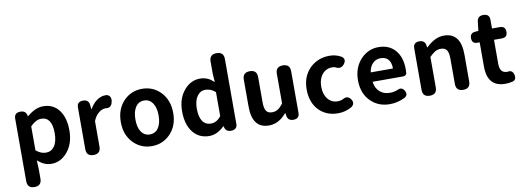

<svg xmlns="http://www.w3.org/2000/svg" viewBox="-71 -1232 5177 1895"><g transform="rotate(-10 2517.5 -284.5)"><path d="M148.4 210Q77.1 210 77.1 138.7V-168V-488.3Q77.1 -546.9 139.6 -546.9Q194.3 -546.9 203.1 -496.1L204.1 -490.2H208Q291 -560.5 369.1 -560.5Q469.7 -560.5 527.3 -484.4Q584 -409.2 584 -282.2Q584 -147.5 512.7 -64.5Q446.3 13.7 351.6 13.7Q281.2 13.7 215.8 -45.9L219.7 43.9V138.7Q219.7 210 148.4 210ZM319.3 -104.5Q372.1 -104.5 403.3 -147.5Q436.5 -194.3 436.5 -280.3Q436.5 -442.4 328.1 -442.4Q276.4 -442.4 219.7 -385.7V-265.6V-145.5Q267.6 -104.5 319.3 -104.5Z M777.3 0Q706.1 0 706.1 -71.3V-273.4V-488.3Q706.1 -546.9 766.6 -546.9Q823.2 -546.9 829.1 -493.2L833 -450.2H836.9Q866.2 -502.9 908.2 -532.2Q949.2 -560.5 992.2 -560.5Q999 -560.5 1004.9 -560.5Q1031.2 -554.7 1041 -534.2Q1049.8 -514.6 1043.9 -486.3Q1030.3 -424.8 976.6 -433.6Q975.6 -433.6 974.6 -433.6Q938.5 -433.6 907.2 -409.2Q870.1 -381.8 848.6 -326.2V-71.3Q848.6 0 777.3 0Z M1360.4 13.7Q1252.9 13.7 1177.7 -61.5Q1097.7 -142.6 1097.7 -272.5Q1097.7 -404.3 1177.7 -485.4Q1252 -560.5 1360.4 -560.5Q1467.8 -560.5 1543 -485.4Q1623 -403.3 1623 -272.5Q1623 -142.6 1543 -61.5Q1467.8 13.7 1360.4 13.7ZM1360.4 -103.5Q1415 -103.5 1446.3 -149.4Q1476.6 -194.3 1476.6 -272.9Q1476.6 -351.6 1446.3 -396.5Q1415 -443.4 1360.4 -443.4Q1304.7 -443.4 1274.4 -396.5Q1244.1 -351.6 1244.1 -272.9Q1244.1 -194.3 1274.4 -149.4Q1305.7 -103.5 1360.4 -103.5Z M1935.5 13.7Q1833 13.7 1772.5 -63Q1711.9 -139.6 1711.9 -272.5Q1711.9 -401.4 1782.2 -483.4Q1848.6 -560.5 1941.4 -560.5Q1984.4 -560.5 2019.5 -543.9Q2047.9 -531.2 2080.1 -501L2074.2 -586.9V-708Q2074.2 -779.3 2146.5 -779.3Q2217.8 -779.3 2217.8 -708V-389.6V-57.6Q2217.8 -29.3 2201.2 -14.6Q2184.6 0 2155.3 0Q2102.5 0 2091.8 -48.8L2089.8 -56.6H2086.9Q2014.6 13.7 1935.5 13.7ZM1972.7 -104.5Q2031.2 -104.5 2074.2 -161.1V-281.2V-401.4Q2029.3 -442.4 1972.7 -442.4Q1923.8 -442.4 1892.6 -399.4Q1859.4 -353.5 1859.4 -274.4Q1859.4 -190.4 1888.7 -147.5Q1918 -104.5 1972.7 -104.5Z M2534.2 13.7Q2366.2 13.7 2366.2 -205.1V-475.6Q2366.2 -546.9 2438.5 -546.9Q2509.8 -546.9 2509.8 -475.6V-223.6Q2509.8 -161.1 2528.3 -134.8Q2545.9 -109.4 2585.9 -109.4Q2619.1 -109.4 2644 -125Q2668.9 -140.6 2697.3 -177.7V-475.6Q2697.3 -546.9 2769.5 -546.9Q2840.8 -546.9 2840.8 -475.6V-273.4V-58.6Q2840.8 0 2779.3 0Q2724.6 0 2716.8 -52.7L2712.9 -78.1H2709Q2631.8 13.7 2534.2 13.7Z M3226.6 13.7Q3110.4 13.7 3036.1 -61.5Q2960 -140.6 2960 -272.5Q2960 -403.3 3043.9 -485.4Q3124 -560.5 3239.3 -560.5Q3302.7 -560.5 3355.5 -530.3Q3398.4 -500 3366.2 -456.1Q3330.1 -407.2 3276.4 -438.5Q3259.8 -443.4 3246.1 -443.4Q3183.6 -443.4 3145 -396.5Q3106.4 -349.6 3106.4 -272.5Q3106.4 -196.3 3144.5 -149.9Q3182.6 -103.5 3242.2 -103.5Q3271.5 -103.5 3295.9 -115.2Q3348.6 -146.5 3379.9 -94.7Q3405.3 -52.7 3363.3 -22.5Q3299.8 13.7 3226.6 13.7Z M3746.1 13.7Q3628.9 13.7 3553.7 -62.5Q3474.6 -140.6 3474.6 -272.5Q3474.6 -400.4 3552.7 -483.4Q3627 -560.5 3729.5 -560.5Q3838.9 -560.5 3900.4 -486.3Q3958 -416 3958 -298.8Q3958 -281.2 3956.1 -257.8Q3954.1 -248 3944.3 -240.7Q3934.6 -233.4 3921.9 -233.4H3782.2H3614.3Q3623 -167 3664.1 -131.8Q3703.1 -96.7 3765.6 -96.7Q3805.7 -96.7 3841.8 -111.3Q3888.7 -135.7 3914.1 -88.9Q3936.5 -45.9 3898.4 -23.4Q3824.2 13.7 3746.1 13.7ZM3612.3 -328.1H3723.6H3835Q3835 -385.7 3809.6 -417Q3783.2 -449.2 3731.4 -449.2Q3686.5 -449.2 3654.3 -418.9Q3620.1 -385.7 3612.3 -328.1Z M4147.5 0Q4076.2 0 4076.2 -71.3V-273.4V-488.3Q4076.2 -546.9 4137.7 -546.9Q4193.4 -546.9 4200.2 -494.1L4203.1 -474.6H4207Q4294.9 -560.5 4384.8 -560.5Q4553.7 -560.5 4553.7 -340.8V-71.3Q4553.7 0 4482.4 0Q4410.2 0 4410.2 -71.3V-323.2Q4410.2 -385.7 4392.1 -411.6Q4374 -437.5 4333 -437.5Q4301.8 -437.5 4274.4 -421.9Q4252.9 -409.2 4218.8 -376V-71.3Q4218.8 0 4147.5 0Z M4902.3 13.7Q4722.7 13.7 4722.7 -191.4V-433.6H4698.2Q4645.5 -433.6 4645.5 -488.3Q4645.5 -540 4695.3 -543.9L4729.5 -546.9L4740.2 -637.7Q4746.1 -693.4 4803.7 -693.4Q4866.2 -693.4 4866.2 -633.8V-546.9H4944.3Q5001 -546.9 5001 -490.2Q5001 -433.6 4944.3 -433.6H4866.2V-312.5V-191.4Q4866.2 -99.6 4940.4 -99.6Q4941.4 -99.6 4942.4 -99.6Q4993.2 -111.3 5005.9 -57.6Q5016.6 -6.8 4974.6 4.9Q4937.5 13.7 4902.3 13.7Z"/></g></svg>

Font: Bpmf GenSen Rounded B
Style: B
Weight: 700
Foundry: But Ko
Version: Version 1.320